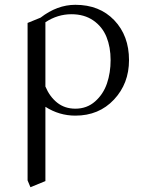

<svg xmlns="http://www.w3.org/2000/svg" viewBox="-20 -472 592 795"><path d="M94.2 274.9V-377L147.9 -398.9Q216.8 -452.1 292 -452.1Q392.1 -452.1 453.1 -388.2Q514.2 -324.2 514.2 -223.1Q514.2 -126 451.9 -59.6Q389.6 6.8 292 6.8Q225.1 6.8 168 -29.8V277.8L106 303.2ZM168 -113.8Q185.5 -71.8 216.8 -46.9Q248 -22 292 -22Q339.8 -22 373.8 -52Q407.7 -82 422.9 -126.5Q438 -170.9 438 -223.1Q438 -276.9 420.9 -319.1Q403.8 -361.3 366.5 -387.2Q329.1 -413.1 275.9 -413.1Q218.3 -413.1 168 -379.9Z"/></svg>

Font: Dihjauti S
Style: Regular
Weight: 400
Designer: T. Christopher White
Version: Version 3.0.0